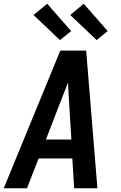

<svg xmlns="http://www.w3.org/2000/svg" viewBox="-26 -1005 646 1025"><path d="M-6 0 296 -735H434L494 0H370L360 -159H180L118 0ZM355 -260 341 -490Q340 -509 339 -527.5Q338 -546 337 -565Q330 -546 323 -527.5Q316 -509 308 -490L219 -260ZM490 -791 349 -925 421 -985 549 -839ZM294 -791 153 -925 226 -985 354 -839Z"/></svg>

Font: Iosevka SS04 Extended
Style: Bold Italic
Weight: 700
Width: 7
Italic angle: -9°
Monospace: yes
Designer: Belleve Invis
Foundry: Belleve Invis
Version: Version 19.0.0; ttfautohint (v1.8.4)